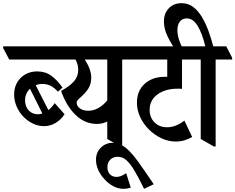

<svg xmlns="http://www.w3.org/2000/svg" viewBox="-68 -916 1483 1210"><path d="M-10 -541 -48 -613V-624H302L339 -552V-541ZM210 -121Q175 -121 143 -135.5Q111 -150 84 -176Q55 -204 38 -242Q21 -280 21 -321Q21 -363 40 -396Q59 -429 92 -447.5Q125 -466 166 -466Q218 -466 255.5 -438.5Q293 -411 326 -364L297 -338Q276 -362 252.5 -374.5Q229 -387 198 -387Q177 -387 157 -379L237 -222Q258 -239 277 -266L339 -196Q316 -161 282 -141Q248 -121 210 -121ZM90 -284Q90 -245 112.5 -220.5Q135 -196 171 -196Q185 -196 199 -201L121 -357Q90 -327 90 -284Z M543 -135Q466 -135 407.5 -192.5Q349 -250 317 -343Q372 -373 398.5 -404Q425 -435 425 -474Q425 -510 408 -541H281L243 -613V-624H769L806 -552V-541H702V7H691L608 -40V-150Q594 -143 577.5 -139Q561 -135 543 -135ZM434 -234Q455 -218 489 -218Q521 -218 551.5 -235Q582 -252 608 -283V-541H466Q507 -479 507 -426Q507 -387 488.5 -357.5Q470 -328 430 -294Q415 -281 415 -269Q415 -249 434 -234Z M710 274Q677 274 646 257.5Q615 241 591 214Q566 188 551.5 156Q537 124 537 91Q537 45 567.5 14.5Q598 -16 643 -16Q686 -16 723.5 14.5Q761 45 803 103.5Q845 162 901 245L840 274Q806 204 779.5 159.5Q753 115 728.5 93.5Q704 72 674 72Q645 72 627 90Q609 108 609 137Q609 167 625.5 183Q642 199 666 199Q695 199 727 175L756 266Q735 274 710 274Z M1039 -24Q993 -24 949.5 -44.5Q906 -65 871 -99.5Q836 -134 815.5 -178Q795 -222 795 -269Q795 -344 844 -388Q893 -432 970 -432Q977 -432 986 -432V-541H749L711 -613V-624H1150L1187 -552V-541H1079V-356Q1073 -357 1065.5 -357Q1058 -357 1051 -357Q974 -357 924.5 -321Q875 -285 875 -223Q875 -176 905.5 -145Q936 -114 985 -114Q1014 -114 1041 -125Q1068 -136 1094 -156L1143 -53Q1124 -41 1097 -32.5Q1070 -24 1039 -24Z M1280 7 1197 -40V-541H1130L1092 -613V-624H1226Q1206 -706 1177.5 -753Q1149 -800 1109 -800Q1081 -800 1065.5 -780Q1050 -760 1050 -726Q1050 -698 1059.5 -668Q1069 -638 1083 -612H1032Q1009 -643 987 -689Q965 -735 965 -781Q965 -831 995.5 -863.5Q1026 -896 1076 -896Q1119 -896 1151 -871Q1183 -846 1206.5 -805.5Q1230 -765 1247 -717.5Q1264 -670 1276 -624H1358L1395 -552V-541H1291V7Z"/></svg>

Font: Noto Serif Devanagari ExtraCondensed SemiBold
Style: Regular
Weight: 600
Width: 2
Designer: Universal Thirst, Indian Type Foundry and the Monotype Design Team
Foundry: Monotype Imaging Inc.
Version: Version 2.004; ttfautohint (v1.8.4.7-5d5b)